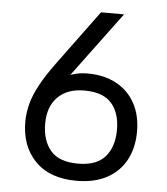

<svg xmlns="http://www.w3.org/2000/svg" viewBox="-52 -754 706 810"><g transform="rotate(5 301.0 -348.5)"><path d="M65 -224Q66 -260.3 75.5 -296.7Q85 -333 108.2 -376Q131.3 -419 171.3 -473.7L343 -707H440.7L195.7 -377L189.7 -410Q204.7 -419 222 -426.8Q239.3 -434.7 261.3 -439.8Q283.3 -445 309.7 -445Q380 -445 431.3 -417.2Q482.7 -389.3 510.5 -338.7Q538.3 -288 538.3 -219Q538.3 -150.3 510.7 -98.7Q483 -47 430 -18.5Q377 10 301.7 10Q187.7 10 125.8 -53.8Q64 -117.7 65 -224ZM149.3 -219Q149.3 -147.7 185.2 -105.2Q221 -62.7 301.7 -62.7Q380.7 -62.7 417 -105.2Q453.3 -147.7 453.3 -219Q453.3 -291 417 -331.7Q380.7 -372.3 301.7 -372.3Q230.3 -372.3 189.8 -331.7Q149.3 -291 149.3 -219Z"/></g></svg>

Font: Asta Sans Light
Style: Regular
Weight: 300
Designer: 42dot
Version: Version 1.000